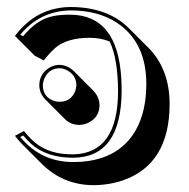

<svg xmlns="http://www.w3.org/2000/svg" viewBox="-20 -463 542 551"><path d="M207.5 -104.5Q182.6 -105 166.5 -121.1L109.9 -177.7Q93.3 -195.3 92.8 -217.8Q92.8 -252.4 124 -270Q137.2 -276.9 150.9 -276.9Q173.8 -275.9 191.4 -259.3L248 -202.6Q265.1 -184.6 265.6 -161.6Q265.6 -127 233.9 -110.8Q221.2 -105 207.5 -104.5ZM189.9 -20Q318.4 -22.5 318.8 -201.2Q318.4 -293.9 294.9 -343.8Q269 -354.5 236.8 -354.5Q172.4 -354.5 138.2 -325.2Q123 -311.5 105.5 -289.6L79.6 -303.2L22.9 -359.9Q85 -442.4 183.1 -442.9Q289.1 -442.4 349.6 -382.3L406.2 -325.7Q466.3 -264.6 466.8 -165.5Q466.8 7.3 334 54.2Q293 68.4 246.6 68.4Q161.1 67.4 100.6 7.8L43.9 -48.8Q32.2 -61 22.9 -73.2L48.8 -86.9Q60.1 -72.8 69.8 -63.5Q110.4 -22.9 175.3 -20.5Q182.6 -20 189.9 -20ZM189.9 -10.3Q113.3 -10.3 68.8 -50.8Q57.6 -61.5 46.4 -74.2L38.1 -69.8Q96.7 1 187.5 2Q189 2 189.9 2Q316.9 2 369.6 -89.4Q399.9 -143.1 399.9 -222.2Q399.9 -341.3 315.9 -397.5Q261.7 -433.1 183.1 -433.1Q95.2 -432.1 38.1 -363.3L46.4 -358.9Q86.4 -408.2 133.8 -417Q153.8 -420.9 180.2 -420.9Q317.4 -420.9 328.1 -237.8Q329.1 -219.7 329.1 -201.2Q327.6 -11.2 189.9 -10.3ZM150.9 -170.9Q182.6 -170.9 195.3 -200.2Q198.7 -209.5 199.2 -217.8Q199.2 -247.6 170.9 -262.2Q160.6 -267.1 150.9 -267.1Q121.6 -267.1 107.9 -238.8Q103 -228 103 -217.8Q103 -187 131.3 -174.8Q141.1 -170.9 150.9 -170.9Z"/></svg>

Font: Linux Biolinum Shadow O
Style: Regular
Weight: 400
Designer: Philipp H. Poll
Foundry: Philipp H. Poll
Version: Version 1.0.4